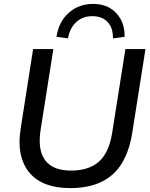

<svg xmlns="http://www.w3.org/2000/svg" viewBox="-20 -957 772 986"><path d="M339 9Q271 9 219 -10Q167 -29 133 -68Q99 -107 86.5 -165.5Q74 -224 87 -302L150 -705H254L189 -293Q172 -188 211.5 -134.5Q251 -81 345 -81Q436 -81 488 -127Q540 -173 556 -275L624 -705H727L659 -274Q644 -181 605.5 -118Q567 -55 501 -23Q435 9 339 9ZM329 -760 270 -768Q282 -846 333.5 -891.5Q385 -937 459 -937Q508 -937 544 -916Q580 -895 600.5 -857Q621 -819 620 -768L560 -760Q561 -814 532.5 -844Q504 -874 454 -874Q405 -874 372 -844Q339 -814 329 -760Z"/></svg>

Font: Nunito Sans 12pt SemiBold
Style: Italic
Weight: 600
Italic angle: -9°
Designer: Vernon Adams
Foundry: Vernon Adams
Version: Version 3.101;gftools[0.9.27]